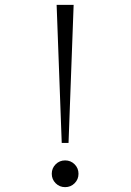

<svg xmlns="http://www.w3.org/2000/svg" viewBox="-20 -760 540 790"><path d="M213 -740H283L262 -172H234ZM248 10Q225 10 209 -6Q193 -22 193 -45Q193 -68 209 -84Q225 -100 248 -100Q271 -100 287 -84Q303 -68 303 -45Q303 -22 287 -6Q271 10 248 10Z"/></svg>

Font: Xanh Mono
Style: Regular
Weight: 400
Monospace: yes
Designer: Lam Bao, Duy Dao
Foundry: Yellow Type Foundry
Version: Version 3.101; ttfautohint (v1.8.3)